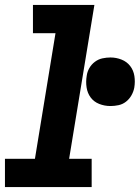

<svg xmlns="http://www.w3.org/2000/svg" viewBox="-35 -755 564 775"><path d="M-15 0V-114H106L189 -621H98V-735H346L244 -114H335V0ZM411 -327Q387 -327 365.5 -335.5Q344 -344 331 -361.5Q318 -379 314.5 -402Q311 -425 315 -449Q317 -465 325.5 -480Q334 -495 348 -505.5Q362 -516 378.5 -519.5Q395 -523 411 -523Q434 -523 455.5 -514.5Q477 -506 490.5 -488.5Q504 -471 507.5 -448Q511 -425 507 -401Q504 -385 495.5 -370Q487 -355 473.5 -344.5Q460 -334 443.5 -330.5Q427 -327 411 -327Z"/></svg>

Font: Iosevka Slab Heavy Oblique
Style: Regular
Weight: 900
Italic angle: -9°
Monospace: yes
Designer: Belleve Invis
Foundry: Belleve Invis
Version: Version 11.1.1; ttfautohint (v1.8.3)